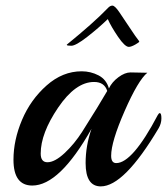

<svg xmlns="http://www.w3.org/2000/svg" viewBox="-20 -658 595 684"><path d="M445 -400 495 -399H505Q472 -372 424 -262.5Q376 -153 376 -103Q376 -77 394 -77Q452 -77 542 -248Q546 -255 549 -255Q555 -255 555 -236.5Q555 -218 545 -201Q422 6 339 6Q285 6 285 -77Q285 -139 306 -199Q192 3 95 3Q28 3 28 -89Q28 -159 58.5 -231Q89 -303 146 -353.5Q203 -404 271 -404Q303 -404 331 -389.5Q359 -375 368 -343Q379 -366 402 -383Q425 -400 445 -400ZM362 -334Q352 -366 315 -366Q249 -366 187 -274.5Q125 -183 125 -111Q125 -80 149 -80Q175 -80 210 -112.5Q245 -145 273 -189Q335 -287 362 -334ZM476 -511V-510Q476 -507 461.5 -499Q447 -491 439 -491Q425 -491 400.5 -527Q376 -563 364 -590Q331 -558 290.5 -526.5Q250 -495 234 -495Q218 -495 218 -498V-499Q314 -577 364 -629Q372 -638 380.5 -638Q389 -638 404.5 -615.5Q420 -593 442 -559.5Q464 -526 476 -511Z"/></svg>

Font: Playball
Style: Regular
Weight: 400
Designer: Robert E. Leuschke
Foundry: Robert E. Leuschke
Version: Version 1.001